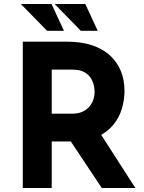

<svg xmlns="http://www.w3.org/2000/svg" viewBox="-20 -946 726 966"><path d="M318.4 -736.3Q387.7 -736.3 441.4 -718.8Q495.1 -701.2 531.7 -668.5Q568.4 -635.7 587.4 -590.3Q606.4 -544.9 606.4 -488.3Q606.4 -443.4 592.8 -397.9Q579.1 -352.5 548.3 -315.9Q517.6 -279.3 467.8 -256.8Q418 -234.4 343.8 -234.4H240.2V0H94.7V-736.3ZM342.8 -374Q376 -374 397.9 -385.3Q419.9 -396.5 432.6 -413.1Q445.3 -429.7 450.7 -448.2Q456.1 -466.8 456.1 -483.4Q456.1 -495.1 452.6 -513.7Q449.2 -532.2 438 -551.3Q426.8 -570.3 404.3 -583Q381.8 -595.7 343.8 -595.7H240.2V-374ZM478.5 -284.2 661.1 0H492.2L305.7 -280.3ZM85 -925.8H239.3L301.8 -791H216.8ZM254.9 -925.8H409.2L471.7 -791H386.7Z"/></svg>

Font: Josefin Sans CFJ
Style: Bold
Weight: 700
Designer: Santiago Orozco
Foundry: Typemade
Version: Version 2.001